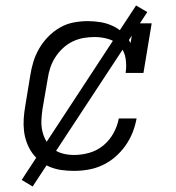

<svg xmlns="http://www.w3.org/2000/svg" viewBox="-20 -615 640 700"><path d="M250 8Q227 8 205 5Q183 2 163 -6Q143 -14 126 -27.5Q109 -41 97 -58Q85 -75 77.5 -95.5Q70 -116 67.5 -138Q65 -160 66.5 -182.5Q68 -205 72 -228L90 -338Q94 -364 101.5 -389Q109 -414 122.5 -437.5Q136 -461 155.5 -481Q175 -501 198.5 -514.5Q222 -528 248 -533Q274 -538 300 -538Q324 -538 347.5 -534Q371 -530 392 -520Q413 -510 429.5 -494Q446 -478 456 -458L468 -530H533L503 -349H438Q442 -375 438 -401.5Q434 -428 417.5 -446.5Q401 -465 376 -472.5Q351 -480 325 -480Q305 -480 284.5 -476.5Q264 -473 244.5 -463.5Q225 -454 209 -439Q193 -424 181.5 -406Q170 -388 163.5 -368.5Q157 -349 154 -328L135 -218Q132 -198 131 -177Q130 -156 134.5 -136.5Q139 -117 149 -100Q159 -83 174.5 -71.5Q190 -60 209.5 -55Q229 -50 250 -50Q278 -50 306 -58Q334 -66 356.5 -84.5Q379 -103 393.5 -129Q408 -155 413 -183H478Q473 -156 463 -131Q453 -106 437 -83.5Q421 -61 399.5 -42.5Q378 -24 353 -12.5Q328 -1 302 3.5Q276 8 250 8ZM99 65 59 41 476 -595 517 -571Z"/></svg>

Font: Iosevka Curly Slab LtExObl
Style: Regular
Weight: 300
Width: 7
Italic angle: -9°
Monospace: yes
Designer: Belleve Invis
Foundry: Belleve Invis
Version: Version 11.1.0; ttfautohint (v1.8.3)